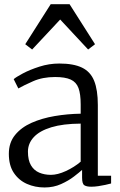

<svg xmlns="http://www.w3.org/2000/svg" viewBox="-20 -858 558 890"><path d="M186.5 11Q142.5 11 105 -5.5Q67.5 -22 44.2 -56.5Q21 -91 21 -145Q21 -197 49.8 -232.2Q78.5 -267.5 126.5 -288.8Q174.5 -310 233.5 -320Q292.5 -330 354 -331V-373.5Q354 -422.5 343.8 -450Q333.5 -477.5 307.8 -489.2Q282 -501 235.5 -501Q177.5 -501 133.5 -481.5Q89.5 -462 65 -448L43.5 -491Q53 -500 85.2 -517.2Q117.5 -534.5 162.5 -549Q207.5 -563.5 255 -563.5Q321 -563.5 360.2 -544.5Q399.5 -525.5 416.5 -483.2Q433.5 -441 433.5 -371.5V-43.5H495V-7.5Q484 -4.5 468.2 -1Q452.5 2.5 435.2 5Q418 7.5 403 7.5Q381.5 7.5 371 0.8Q360.5 -6 360.5 -34.5V-70.5Q348.5 -59.5 323.2 -40Q298 -20.5 263.2 -4.8Q228.5 11 186.5 11ZM216 -47.5Q247 -47.5 285.5 -65.2Q324 -83 354 -108.5V-285Q272 -284.5 217.8 -268Q163.5 -251.5 136.5 -222.2Q109.5 -193 109.5 -155Q109.5 -115.5 123.5 -91.8Q137.5 -68 161.8 -57.8Q186 -47.5 216 -47.5ZM129 -628.5 97 -653 215 -838.5H302.5L420.5 -653L388.5 -628.5L259 -767.5Z"/></svg>

Font: Merriweather 24pt Light
Style: Regular
Weight: 300
Designer: Eben Sorkin
Foundry: Eben Sorkin
Version: Version 2.100